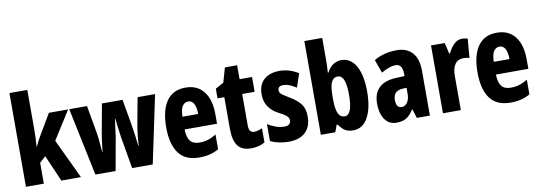

<svg xmlns="http://www.w3.org/2000/svg" viewBox="-58 -1142 4313 1533"><g transform="rotate(-10 2098.5 -375.0)"><path d="M198 -442Q198 -406 196.5 -371Q195 -336 192 -302H195Q205 -324 215.5 -344Q226 -364 235 -379L336 -550H492L347 -321L499 0H340L247 -214L198 -169V0H53V-760H198Z M869 -261Q864 -296 859 -336.5Q854 -377 850 -411H847Q841 -373 836.5 -332Q832 -291 827 -262L780 0H616L501 -550H645L679 -357Q687 -316 692.5 -266Q698 -216 701 -169H704Q708 -207 713.5 -251Q719 -295 729 -347L766 -550H933L969 -344Q977 -296 983 -250.5Q989 -205 993 -169H997Q999 -210 1004 -256Q1009 -302 1017 -345L1055 -550H1197L1081 0H914Z M1444 -559Q1539 -559 1591 -493Q1643 -427 1643 -309V-231H1380Q1381 -167 1405 -137Q1429 -107 1480 -107Q1516 -107 1548 -116.5Q1580 -126 1616 -148V-29Q1550 10 1459 10Q1343 10 1290.5 -64Q1238 -138 1238 -272Q1238 -410 1290 -484.5Q1342 -559 1444 -559ZM1447 -446Q1418 -446 1400 -420.5Q1382 -395 1381 -334H1508Q1508 -389 1492 -417.5Q1476 -446 1447 -446Z M1924 -116Q1952 -116 1990 -133V-18Q1965 -4 1938 3Q1911 10 1879 10Q1804 10 1770.5 -35Q1737 -80 1737 -172V-430H1682V-508L1749 -545L1783 -663H1882V-550H1983V-430H1882V-175Q1882 -116 1924 -116Z M2366 -165Q2366 -79 2318 -34.5Q2270 10 2184 10Q2144 10 2106.5 2.5Q2069 -5 2035 -21V-159Q2063 -141 2098 -128Q2133 -115 2170 -115Q2221 -115 2221 -157Q2221 -168 2216 -178.5Q2211 -189 2193 -202Q2175 -215 2139 -233Q2088 -260 2061 -301Q2034 -342 2034 -401Q2034 -476 2079.5 -518Q2125 -560 2207 -560Q2248 -560 2285 -548.5Q2322 -537 2359 -515L2321 -404Q2297 -420 2270 -431.5Q2243 -443 2216 -443Q2173 -443 2173 -408Q2173 -396 2178.5 -387.5Q2184 -379 2201 -367Q2218 -355 2253 -334Q2303 -306 2334.5 -267Q2366 -228 2366 -165Z M2589 -578Q2589 -547 2585 -479H2590Q2612 -521 2642 -540Q2672 -559 2709 -559Q2783 -559 2825.5 -484.5Q2868 -410 2868 -276Q2868 -143 2825.5 -66.5Q2783 10 2706 10Q2669 10 2643 -4Q2617 -18 2590 -57H2582L2561 0H2444V-760H2589ZM2658 -435Q2620 -435 2604.5 -399Q2589 -363 2589 -293V-263Q2589 -184 2605.5 -148Q2622 -112 2659 -112Q2689 -112 2705 -152.5Q2721 -193 2721 -278Q2721 -435 2658 -435Z M3157 -560Q3238 -560 3283 -510.5Q3328 -461 3328 -362V0H3222L3199 -73H3196Q3170 -31 3139 -10.5Q3108 10 3058 10Q3012 10 2983.5 -15Q2955 -40 2942 -80Q2929 -120 2929 -165Q2929 -252 2976.5 -295.5Q3024 -339 3113 -343L3183 -346V-364Q3183 -444 3126 -444Q3079 -444 3011 -404L2972 -512Q3051 -560 3157 -560ZM3149 -249Q3074 -245 3074 -171Q3074 -106 3119 -106Q3146 -106 3164.5 -132Q3183 -158 3183 -201V-251Z M3687 -560Q3697 -560 3707.5 -558.5Q3718 -557 3732 -553L3719 -398Q3701 -405 3672 -405Q3625 -405 3602 -371.5Q3579 -338 3579 -279V0H3434V-550H3545L3566 -461H3573Q3588 -497 3617.5 -528.5Q3647 -560 3687 -560Z M3968 -559Q4063 -559 4115 -493Q4167 -427 4167 -309V-231H3904Q3905 -167 3929 -137Q3953 -107 4004 -107Q4040 -107 4072 -116.5Q4104 -126 4140 -148V-29Q4074 10 3983 10Q3867 10 3814.5 -64Q3762 -138 3762 -272Q3762 -410 3814 -484.5Q3866 -559 3968 -559ZM3971 -446Q3942 -446 3924 -420.5Q3906 -395 3905 -334H4032Q4032 -389 4016 -417.5Q4000 -446 3971 -446Z"/></g></svg>

Font: Noto Sans Thai ExtCond ExtBd
Style: Regular
Weight: 800
Width: 2
Designer: Monotype Design Team
Foundry: Monotype Imaging Inc.
Version: Version 2.002; ttfautohint (v1.8.4.7-5d5b)